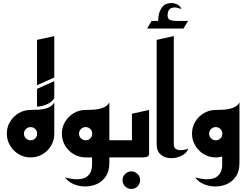

<svg xmlns="http://www.w3.org/2000/svg" viewBox="-20 -1038 1624 1266"><path d="M182 0Q139 0 103.5 -21Q68 -42 46.5 -78Q25 -114 25 -157Q25 -200 46.5 -235.5Q68 -271 103.5 -292Q139 -313 182 -313Q184 -313 187 -313Q206 -313 236.5 -315Q267 -317 296 -327.5Q325 -338 338 -363V-157Q338 -113 317 -77.5Q296 -42 260.5 -21Q225 0 182 0ZM224 -476V-775L338 -800V-527ZM224 -335V-452L338 -503V-391Q324 -366 290.5 -351Q257 -336 224 -335ZM182 -113Q200 -113 212.5 -125.5Q225 -138 225 -157Q225 -175 212.5 -187.5Q200 -200 182 -200Q164 -200 151 -187.5Q138 -175 138 -157Q138 -138 151 -125.5Q164 -113 182 -113Z M543 0Q500 -1 465 -22Q430 -43 409 -78.5Q388 -114 388 -157Q388 -200 409.5 -235.5Q431 -271 466.5 -292Q502 -313 545 -313Q547 -313 550 -313Q569 -313 599.5 -315Q630 -317 659 -327.5Q688 -338 701 -363V-113H783V0H701V35Q701 91 677.5 125.5Q654 160 617.5 176Q581 192 540 191.5Q499 191 464 175.5Q429 160 409 132Q466 147 501.5 143.5Q537 140 555.5 124.5Q574 109 580.5 89Q587 69 587 52V0H545ZM545 -113Q563 -113 575.5 -125.5Q588 -138 588 -157Q588 -175 575.5 -187.5Q563 -200 545 -200Q527 -200 514 -187.5Q501 -175 501 -157Q501 -138 514 -125.5Q527 -113 545 -113Z M846 208Q822 208 805 191Q788 174 788 150Q788 126 805 109Q822 92 846 92Q870 92 887 109Q904 126 904 150Q904 174 887 191Q870 208 846 208Z M743 0V-113H850V-288L963 -313V-23Q963 -11 953 -6Q943 -1 933 -0.5Q923 0 923 0Z M950 -850 980 -900H1023Q1023 -926 1029 -949Q1037 -979 1056 -998.5Q1075 -1018 1114 -1018Q1128 -1018 1147.5 -1009.5Q1167 -1001 1177 -978Q1171 -981 1151 -986Q1131 -991 1117 -987Q1101 -983 1094.5 -973Q1088 -963 1086.5 -953.5Q1085 -944 1085 -940Q1085 -939 1085 -939Q1085 -911 1104 -905.5Q1123 -900 1141 -900H1220L1190 -850Z M1221 -58Q1215 -36 1192 -20Q1169 -4 1139 2Q1109 8 1080 1.5Q1051 -5 1032 -26.5Q1013 -48 1013 -87V-775L1126 -800V-87Q1126 -67 1137 -58Q1148 -49 1164.5 -48Q1181 -47 1196.5 -50.5Q1212 -54 1221 -58Z M1267 132Q1324 147 1359.5 143.5Q1395 140 1413.5 124.5Q1432 109 1438.5 89Q1445 69 1445 52V-6Q1425 0 1403 0Q1360 0 1324.5 -21Q1289 -42 1267.5 -78Q1246 -114 1246 -157Q1246 -200 1267.5 -235.5Q1289 -271 1324.5 -292Q1360 -313 1403 -313Q1405 -313 1408 -313Q1427 -313 1457.5 -315Q1488 -317 1517 -327.5Q1546 -338 1559 -363V35Q1559 91 1535.5 125.5Q1512 160 1475.5 176Q1439 192 1398 191.5Q1357 191 1322 175.5Q1287 160 1267 132ZM1403 -113Q1421 -113 1433.5 -125.5Q1446 -138 1446 -157Q1446 -175 1433.5 -187.5Q1421 -200 1403 -200Q1385 -200 1372 -187.5Q1359 -175 1359 -157Q1359 -138 1372 -125.5Q1385 -113 1403 -113Z"/></svg>

Font: Reem Kufi Medium
Style: Regular
Weight: 500
Designer: Khaled Hosny
Version: Version 1.001